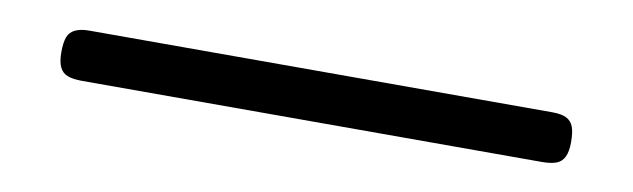

<svg xmlns="http://www.w3.org/2000/svg" viewBox="-23 -27 748 227"><g transform="rotate(10 351.0 87.0)"><path d="M75 117Q64 117 57.5 114.5Q51 112 48 105.5Q45 99 45 88Q45 76 47.5 69.5Q50 63 56.5 60Q63 57 73 57H629Q640 57 646 60Q652 63 654.5 69.5Q657 76 657 88Q657 99 654 105.5Q651 112 644.5 114.5Q638 117 627 117Z"/></g></svg>

Font: Fredoka Condensed Light
Style: Regular
Weight: 300
Width: 3
Designer: Ben Nathan
Foundry: Milena B. Brandão, Ben Nathan
Version: Version 2.001